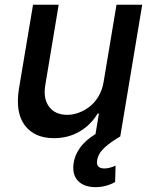

<svg xmlns="http://www.w3.org/2000/svg" viewBox="-20 -565 634 795"><path d="M409.1 -226.2 462.4 -545.5H568.9L478 0Q458.1 11.7 443.7 21.7Q429.3 31.6 415.3 44Q401.3 56.5 392.9 70Q384.6 83.5 382.5 97.7Q375.7 132.5 412.6 132.5Q432.2 132.5 458.5 121.1L456.7 188.6Q419.4 209.9 375.4 209.9Q329.5 209.9 304.5 185.4Q279.5 160.9 284.1 116.1Q287.3 81.7 310 48.8Q332.7 16 375.4 -9.9L389.6 -94.5H383.9Q357.2 -48.7 310 -20.8Q262.8 7.1 203.5 7.1Q122.5 7.1 82.6 -46.2Q42.6 -99.4 58.6 -198.5L116.8 -545.5H223L167.3 -211.3Q158.4 -155.9 183.6 -122.7Q208.8 -89.5 258.5 -89.5Q281.6 -89.5 305.2 -98Q328.8 -106.5 350.3 -122.9Q371.8 -139.2 387.8 -166Q403.8 -192.8 409.1 -226.2Z"/></svg>

Font: Karasuma Gothic
Style: Medium Italic
Weight: 500
Italic angle: 9.39998°
Designer: Rasmus Andersson / Ryoko Nishizuka
Foundry: Genbu
Version: Version 1.00